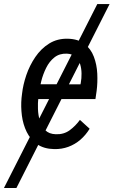

<svg xmlns="http://www.w3.org/2000/svg" viewBox="-67 -731 565 954"><path d="M477.5 -710.9 14.6 203.1H-47.4L416.5 -710.9ZM202.1 9.8Q150.9 8.8 117.4 -14.6Q84 -38.1 65.7 -75.4Q47.4 -112.8 41.7 -157Q36.1 -201.2 40 -244.1L42.5 -265.1Q47.4 -309.6 63.7 -357.7Q80.1 -405.8 108.4 -447.5Q136.7 -489.3 177.2 -514.6Q217.8 -540 270.5 -538.6Q322.3 -537.1 353.5 -512.5Q384.8 -487.8 399.4 -449Q414.1 -410.2 416.3 -365.5Q418.5 -320.8 413.1 -279.3L407.2 -238.8H86.4L99.6 -312.5L333 -312L334.5 -320.3Q338.4 -341.3 338.1 -365.7Q337.9 -390.1 331.1 -412.4Q324.2 -434.6 308.3 -449Q292.5 -463.4 265.1 -464.4Q228.5 -465.8 203.4 -445.8Q178.2 -425.8 162.4 -393.8Q146.5 -361.8 137.9 -327.1Q129.4 -292.5 125.5 -265.1L123.5 -244.6Q120.6 -220.2 121.6 -189.7Q122.6 -159.2 130.9 -130.9Q139.2 -102.5 158.2 -83.7Q177.2 -64.9 210.4 -64Q250 -62.5 279.1 -83.7Q308.1 -105 330.1 -135.3L378.4 -91.3Q358.9 -59.6 332.3 -36.6Q305.7 -13.7 272.7 -1.5Q239.7 10.7 202.1 9.8Z"/></svg>

Font: Roboto Condensed
Style: Italic
Weight: 400
Italic angle: -12°
Designer: Christian Robertson
Foundry: Google
Version: Version 3.0